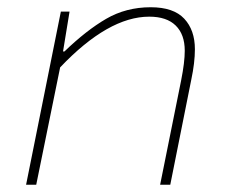

<svg xmlns="http://www.w3.org/2000/svg" viewBox="-20 -510 640 530"><path d="M52 0 148 -478H172L154 -368H158Q218 -426 273 -458Q328 -490 396 -490Q459 -490 488.5 -458.5Q518 -427 518 -374Q518 -337 508 -290L450 0H422L480 -288Q490 -338 490 -370Q490 -415 465 -439.5Q440 -464 392 -464Q279 -464 146 -324L80 0Z"/></svg>

Font: TypoPRO Source Code Pro
Style: Italic
Weight: 200
Italic angle: -11°
Monospace: yes
Designer: Paul D. Hunt, Teo Tuominen
Foundry: Adobe Systems Incorporated
Version: Version 1.030;PS 1.0;hotconv 1.0.84;makeotf.lib2.5.63406